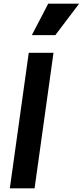

<svg xmlns="http://www.w3.org/2000/svg" viewBox="-20 -1035 455 1055"><path d="M34 0H170L274 -745H138ZM155 -842H284L415 -1015H245Z"/></svg>

Font: Mluvka Bold
Style: Italic
Weight: 700
Italic angle: -8°
Designer: Modified by Jiří Krblich, Original typeface by Gumpita Rahayu
Foundry: Gumpita Rahayu & Jiří Krblich
Version: Version 2.000;Glyphs 3.1.1 (3134)